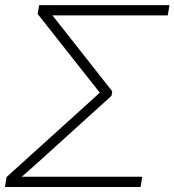

<svg xmlns="http://www.w3.org/2000/svg" viewBox="-27 -748 698 768"><path d="M-7.3 0 -0.5 -40 306.2 -317.4Q322.8 -332 339.1 -347.2Q355.5 -362.3 372.1 -377.4Q360.8 -392.1 349.1 -406.7Q337.4 -421.4 325.7 -436L123.5 -692.4L129.9 -727.5H650.9L644 -686.5H182.6Q205.1 -658.7 225.6 -632.3L421.9 -382.8L418.9 -364.7L139.2 -111.3Q119.6 -93.8 99.9 -76.2Q80.1 -58.6 60.1 -41H542L535.2 0Z"/></svg>

Font: Inter Display ExtraLight
Style: Italic
Weight: 200
Italic angle: -9.39999°
Designer: Rasmus Andersson
Foundry: rsms
Version: Version 4.000;git-a52131595